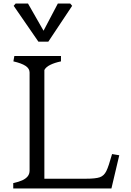

<svg xmlns="http://www.w3.org/2000/svg" viewBox="-20 -1067 740 1087"><path d="M147.5 -101.8V-656.5Q147.5 -678.8 124.8 -693.9Q102 -709 55.8 -719.5L61.2 -750H325.2V-719.5Q289.2 -712 264.8 -699.9Q240.2 -687.8 231.2 -670.8V-55.2H465.8Q522 -55.2 545.4 -63.6Q568.8 -72 581.8 -98.1Q594.8 -124.2 614.5 -194.8L655.2 -188L610.8 0H55V-30.5Q86.5 -37.2 106.1 -46.2Q125.8 -55.2 136.6 -68.5Q147.5 -81.8 147.5 -101.8ZM57.5 -1034 68.5 -1047H138.5L226.5 -893L307.5 -1047H377.5L388.5 -1034L253.5 -831H197.5Z"/></svg>

Font: TMT Limkin
Style: Regular
Weight: 400
Designer: Gabriel Drozdov
Version: Version 1.000;Glyphs 3.1.2 (3151)